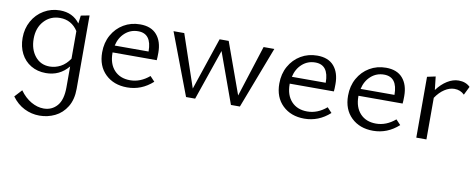

<svg xmlns="http://www.w3.org/2000/svg" viewBox="-62 -700 3140 1268"><g transform="rotate(10 1508.0 -65.5)"><path d="M452 -420V72Q452 144 422 193Q392 242 343.5 265.5Q295 289 240 289Q186 289 138 265Q90 241 55 193L100 144Q133 190 175 214Q217 238 259 238Q314 238 349 198Q384 158 384 74V-66Q325 5 233 5Q176 5 132.5 -21Q89 -47 65.5 -93Q42 -139 42 -198Q42 -260 70 -310.5Q98 -361 147 -390Q196 -419 254 -419Q341 -419 388 -355L395 -409ZM384 -118V-303Q363 -336 332.5 -353Q302 -370 264 -370Q199 -370 157 -324Q115 -278 115 -205Q115 -134 152 -88Q189 -42 250 -42Q288 -42 323 -60.5Q358 -79 384 -118Z M949 -63Q874 5 778 5Q688 5 632 -49Q576 -103 576 -195Q576 -260 604.5 -311Q633 -362 682 -391Q731 -420 792 -420Q866 -420 904 -376Q942 -332 942 -256Q942 -222 940 -206H644V-202Q644 -129 683 -87Q722 -45 789 -45Q858 -45 918 -96ZM650 -253H877V-254Q877 -373 787 -373Q736 -373 699 -340Q662 -307 650 -253Z M1692 -414 1534 0H1474L1351 -340L1234 0H1173L1016 -414H1088L1207 -63L1325 -414H1386L1510 -70L1620 -414Z M2137 -63Q2062 5 1966 5Q1876 5 1820 -49Q1764 -103 1764 -195Q1764 -260 1792.5 -311Q1821 -362 1870 -391Q1919 -420 1980 -420Q2054 -420 2092 -376Q2130 -332 2130 -256Q2130 -222 2128 -206H1832V-202Q1832 -129 1871 -87Q1910 -45 1977 -45Q2046 -45 2106 -96ZM1838 -253H2065V-254Q2065 -373 1975 -373Q1924 -373 1887 -340Q1850 -307 1838 -253Z M2598 -63Q2523 5 2427 5Q2337 5 2281 -49Q2225 -103 2225 -195Q2225 -260 2253.5 -311Q2282 -362 2331 -391Q2380 -420 2441 -420Q2515 -420 2553 -376Q2591 -332 2591 -256Q2591 -222 2589 -206H2293V-202Q2293 -129 2332 -87Q2371 -45 2438 -45Q2507 -45 2567 -96ZM2299 -253H2526V-254Q2526 -373 2436 -373Q2385 -373 2348 -340Q2311 -307 2299 -253Z M3005 -391 2977 -334Q2950 -361 2910 -361Q2877 -361 2844 -339.5Q2811 -318 2785 -279V0H2717V-408L2773 -420L2783 -331Q2814 -373 2852 -396.5Q2890 -420 2928 -420Q2976 -420 3005 -391Z"/></g></svg>

Font: Ysabeau Infant
Style: Regular
Weight: 400
Designer: Christian Thalmann (Catharsis Fonts)
Version: Version 0.003